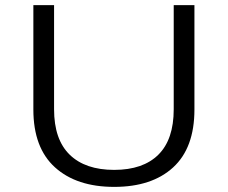

<svg xmlns="http://www.w3.org/2000/svg" viewBox="-20 -720 890 751"><path d="M426.5 11Q279.5 11 195 -65.5Q110.5 -142 110.5 -291.5V-700H191.5V-292.5Q191.5 -174.5 252.5 -115Q313.5 -55.5 426.5 -55.5Q539.5 -55.5 599.5 -115Q659.5 -174.5 659.5 -292.5V-700H740.5V-291.5Q740.5 -141.5 657.2 -65.2Q574 11 426.5 11Z"/></svg>

Font: League Mono Wide Light
Style: Regular
Weight: 300
Width: 8
Designer: Tyler Finck
Foundry: The League of Moveable Type / Tyler Finck
Version: Version 2.210